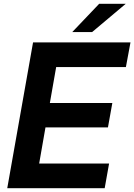

<svg xmlns="http://www.w3.org/2000/svg" viewBox="-20 -985 703 1005"><path d="M528 0H18L153 -763H663L639 -634H274L241 -446H568L545 -318H218L185 -129H551ZM462 -817H358L499 -965H638Z"/></svg>

Font: Open Sauce One
Style: Bold Italic
Weight: 700
Italic angle: -10°
Designer: Alfredo Marco Pradil
Foundry: Creative Sauce Fz LLC
Version: Version 1.477